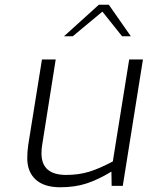

<svg xmlns="http://www.w3.org/2000/svg" viewBox="-20 -784 623 810"><path d="M95 -117Q95 -142 99 -172L157 -533H215L158 -173Q155 -158 155 -137Q155 -46 259 -46Q312 -46 356 -59.5Q400 -73 456 -103L525 -533H583L498 0H451L450 -60Q396 -27 346.5 -10.5Q297 6 234 6Q166 6 130.5 -26.5Q95 -59 95 -117ZM397 -764H439L532 -631H495L412 -735L287 -631H250Z"/></svg>

Font: Exo Light
Style: Italic
Weight: 300
Italic angle: -9°
Designer: Natanael Gama
Foundry: Natanael Gama
Version: Version 1.500; ttfautohint (v1.6)